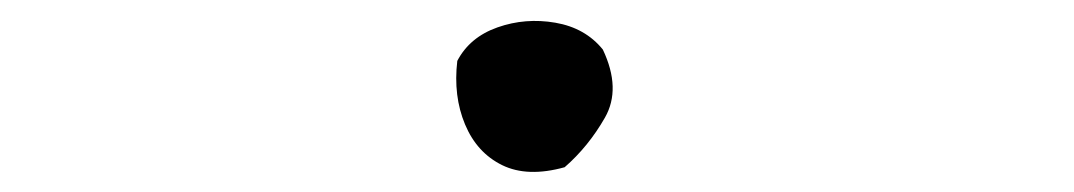

<svg xmlns="http://www.w3.org/2000/svg" viewBox="-20 -427 1040 186"><path d="M564 -379Q582 -341 566 -313Q550 -285 527 -265Q491 -255 466.5 -267Q442 -279 430.5 -306.5Q419 -334 423 -368Q435 -391 462 -400.5Q489 -410 518 -405Q547 -400 564 -379Z"/></svg>

Font: Yuji Syuku
Style: Regular
Weight: 400
Designer: Kataoka Yuji
Foundry: Kinuta Font Factory
Version: Version 3.002